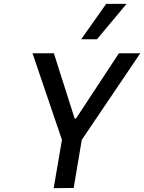

<svg xmlns="http://www.w3.org/2000/svg" viewBox="-20 -977 749 998"><path d="M259 1 302 -250 149 -700H260L368 -361H375L598 -700H709L405 -250L363 0ZM402 -773 532 -957H638L484 -773Z"/></svg>

Font: Be Vietnam Medium
Style: Italic
Weight: 500
Italic angle: -9.444°
Designer: Gabriel Lam
Foundry: TypeRant
Version: Version 3.000